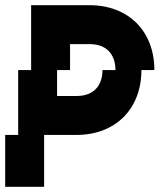

<svg xmlns="http://www.w3.org/2000/svg" viewBox="-20 -520 615 740"><path d="M525 -250H575C575 -400 475 -500 325 -500H100V-250H50V0H0V200H150V0H200H275C425 0 525 -100 525 -250ZM200 -150V-250H250V-350H325C400 -350 425 -300 425 -250H375C375 -200 350 -150 275 -150Z"/></svg>

Font: LS-VG5000 Bold Shifted
Style: Regular
Weight: 400
Designer: Justin Bihan, 2021
Foundry: Justin Bihan, 2021
Version: Version 1.000;Glyphs 3.1.2 (3151)